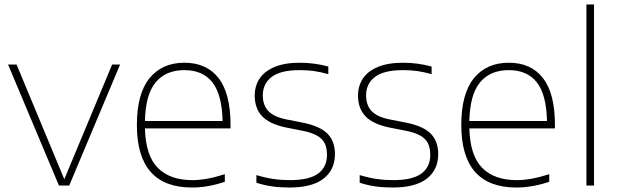

<svg xmlns="http://www.w3.org/2000/svg" viewBox="-20 -828 2763 857"><path d="M480.5 -540H516L289 0H243L16 -540H54L267 -28Z M1009 -255H627Q630 -134 684 -79Q738 -24 839 -24Q901.5 -24 983.5 -50.5V-16.5Q907.5 9 837 9Q591 9 591 -270Q591 -409.5 647.2 -478.8Q703.5 -548 803 -548Q902.5 -548 955.8 -479.2Q1009 -410.5 1009 -270ZM627 -288H973.5Q971 -406 928 -460.5Q885 -515 803 -515Q720 -515 674.8 -460.5Q629.5 -406 627 -288Z M1124.5 -12.5V-46.5Q1166.5 -34 1201.2 -29Q1236 -24 1274.5 -24Q1359.5 -24 1399.5 -53Q1439.5 -82 1439.5 -137Q1439.5 -168 1429 -188.8Q1418.5 -209.5 1394.5 -223Q1370.5 -236.5 1329.5 -244.5L1256 -259Q1182.5 -274.5 1149.8 -309.5Q1117 -344.5 1117 -401Q1117 -444 1138.5 -477Q1160 -510 1205.2 -529Q1250.5 -548 1318 -548Q1383.5 -548 1445.5 -531V-497Q1410 -507 1380.8 -511Q1351.5 -515 1318 -515Q1232 -515 1192.5 -484.5Q1153 -454 1153 -402Q1153 -360 1176.5 -333.5Q1200 -307 1258 -295L1332 -280.5Q1408.5 -265 1441.8 -231.2Q1475 -197.5 1475 -140.5Q1475 -70 1424 -30.5Q1373 9 1272 9Q1230.5 9 1194.8 4Q1159 -1 1124.5 -12.5Z M1585.5 -12.5V-46.5Q1627.5 -34 1662.2 -29Q1697 -24 1735.5 -24Q1820.5 -24 1860.5 -53Q1900.5 -82 1900.5 -137Q1900.5 -168 1890 -188.8Q1879.5 -209.5 1855.5 -223Q1831.5 -236.5 1790.5 -244.5L1717 -259Q1643.5 -274.5 1610.8 -309.5Q1578 -344.5 1578 -401Q1578 -444 1599.5 -477Q1621 -510 1666.2 -529Q1711.5 -548 1779 -548Q1844.5 -548 1906.5 -531V-497Q1871 -507 1841.8 -511Q1812.5 -515 1779 -515Q1693 -515 1653.5 -484.5Q1614 -454 1614 -402Q1614 -360 1637.5 -333.5Q1661 -307 1719 -295L1793 -280.5Q1869.5 -265 1902.8 -231.2Q1936 -197.5 1936 -140.5Q1936 -70 1885 -30.5Q1834 9 1733 9Q1691.5 9 1655.8 4Q1620 -1 1585.5 -12.5Z M2457 -255H2075Q2078 -134 2132 -79Q2186 -24 2287 -24Q2349.5 -24 2431.5 -50.5V-16.5Q2355.5 9 2285 9Q2039 9 2039 -270Q2039 -409.5 2095.2 -478.8Q2151.5 -548 2251 -548Q2350.5 -548 2403.8 -479.2Q2457 -410.5 2457 -270ZM2075 -288H2421.5Q2419 -406 2376 -460.5Q2333 -515 2251 -515Q2168 -515 2122.8 -460.5Q2077.5 -406 2075 -288Z M2597.5 0V-808H2631.5V0Z"/></svg>

Font: Encode Sans Semi Expanded Thin
Style: Regular
Weight: 250
Width: 6
Designer: Multiple Designers
Foundry: Impallari Type
Version: Version 2.000